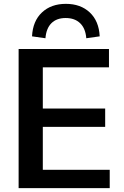

<svg xmlns="http://www.w3.org/2000/svg" viewBox="-20 -972 639 992"><path d="M76.2 -718.8H543V-624H201.2V-411.1H523.4V-316.4H201.2V-94.7H546.9V0H76.2ZM145.5 -784.2Q149.4 -863.3 196.8 -907.7Q244.1 -952.1 320.3 -952.1Q396.5 -952.1 443.8 -907.7Q491.2 -863.3 495.1 -784.2L425.8 -774.4Q421.9 -825.2 394 -852.1Q366.2 -878.9 319.3 -878.9Q272.5 -878.9 245.6 -852.1Q218.8 -825.2 214.8 -774.4Z"/></svg>

Font: Min Sans SemiBold
Style: Regular
Weight: 600
Designer: Jinseong-Kim, NotoSansCJK, Nunito
Foundry: Jinseong-Kim
Version: Version 1.400;Glyphs 3.1.2 (3151)